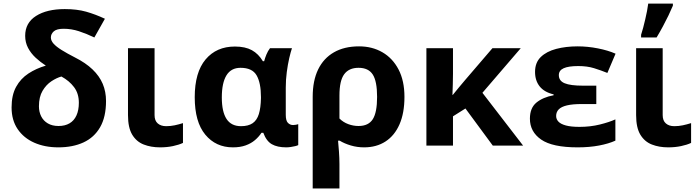

<svg xmlns="http://www.w3.org/2000/svg" viewBox="-20 -816 3914 1076"><path d="M342.8 -765.1Q411.1 -765.1 462.9 -750.5Q514.6 -735.8 567.9 -710.9L508.8 -606Q464.4 -627.4 422.1 -641.1Q379.9 -654.8 336.9 -654.8Q297.4 -654.8 281.2 -640.1Q265.1 -625.5 265.1 -606Q265.1 -588.4 280 -571.5Q294.9 -554.7 325 -535.9Q355 -517.1 399.9 -494.1Q460 -463.9 498.5 -427Q537.1 -390.1 555.7 -346.2Q574.2 -302.2 574.2 -250Q574.2 -160.6 541 -103Q507.8 -45.4 447.8 -17.8Q387.7 9.8 307.1 9.8Q231 9.8 171.9 -16.4Q112.8 -42.5 78.9 -92.5Q44.9 -142.6 44.9 -213.9Q44.9 -283.2 70.3 -329.3Q95.7 -375.5 139.4 -404.1Q183.1 -432.6 236.8 -448.2Q206.5 -467.8 179.9 -492.4Q153.3 -517.1 137.2 -547.6Q121.1 -578.1 121.1 -615.2Q121.1 -688 181.9 -726.6Q242.7 -765.1 342.8 -765.1ZM324.2 -387.2Q297.4 -379.9 268.1 -360.6Q238.8 -341.3 218.5 -307.1Q198.2 -272.9 198.2 -220.2Q198.2 -189 210.9 -163.8Q223.6 -138.7 248.3 -124.3Q272.9 -109.9 308.1 -109.9Q344.2 -109.9 369.6 -124.8Q395 -139.6 408.4 -168.9Q421.9 -198.2 421.9 -240.2Q421.9 -292 395 -327.6Q368.2 -363.3 324.2 -387.2Z M846.2 -545.9V-170.9Q846.2 -139.6 864 -124.3Q881.8 -108.9 911.1 -108.9Q936 -108.9 959 -113.8Q981.9 -118.7 1005.4 -126V-15.1Q982.9 -4.4 949.5 2.7Q916 9.8 877 9.8Q826.2 9.8 785.4 -6.1Q744.6 -22 720.9 -61.3Q697.3 -100.6 697.3 -170.9V-545.9Z M1330.6 -108.9Q1371.6 -108.9 1395.8 -125.5Q1419.9 -142.1 1430.7 -177Q1441.4 -211.9 1442.4 -266.1V-272Q1442.4 -351.6 1418 -393.8Q1393.6 -436 1328.1 -436Q1274.9 -436 1249 -393.6Q1223.1 -351.1 1223.1 -270Q1223.1 -189.9 1249.5 -149.4Q1275.9 -108.9 1330.6 -108.9ZM1285.2 9.8Q1189.5 9.8 1130.4 -61.5Q1071.3 -132.8 1071.3 -271Q1071.3 -410.6 1132.1 -482.9Q1192.9 -555.2 1296.4 -555.2Q1354.5 -555.2 1391.6 -534.7Q1428.7 -514.2 1453.1 -473.1H1460.4Q1464.8 -490.2 1473.1 -510.5Q1481.4 -530.8 1493.2 -545.9H1616.2Q1608.9 -524.4 1600.8 -489.5Q1592.8 -454.6 1587.2 -412.1Q1581.5 -369.6 1581.5 -325.2V-172.9Q1581.5 -139.2 1593.8 -127.2Q1606 -115.2 1622.6 -115.2Q1629.4 -115.2 1638.7 -116.9Q1647.9 -118.7 1651.4 -120.1V-2.9Q1646.5 0 1634.8 2.9Q1623 5.9 1609.4 7.8Q1595.7 9.8 1584.5 9.8Q1534.2 9.8 1503.4 -7.8Q1472.7 -25.4 1455.6 -71.8H1445.3Q1430.7 -49.3 1408.9 -30.8Q1387.2 -12.2 1356.7 -1.2Q1326.2 9.8 1285.2 9.8Z M2246.6 -272.9Q2246.6 -182.6 2219 -119.4Q2191.4 -56.2 2140.6 -23.2Q2089.8 9.8 2020.5 9.8Q1981.9 9.8 1946.3 -0.7Q1910.6 -11.2 1883.3 -27.8H1874.5Q1877 -4.9 1879.6 33.2Q1882.3 71.3 1882.3 103V240.2H1732.4V-273.9Q1732.4 -363.8 1762.9 -426.8Q1793.5 -489.7 1851.6 -522.9Q1909.7 -556.2 1992.2 -556.2Q2065.9 -556.2 2123.3 -522.9Q2180.7 -489.7 2213.6 -426.5Q2246.6 -363.3 2246.6 -272.9ZM1989.3 -436Q1935.5 -436 1908.9 -399.9Q1882.3 -363.8 1882.3 -280.8V-151.9Q1903.3 -130.9 1931.6 -120.4Q1960 -109.9 1989.3 -109.9Q2044.9 -109.9 2069.1 -147.9Q2093.3 -186 2093.3 -272.9Q2093.3 -360.4 2069.1 -398.2Q2044.9 -436 1989.3 -436Z M2898.4 -545.9 2683.6 -295.9 2911.6 0H2741.7L2588.4 -208L2518.6 -164.1V0H2369.6V-545.9H2518.6V-402.8Q2518.1 -373 2517.6 -343.3Q2517.1 -313.5 2515.6 -284.2H2517.6Q2534.7 -305.2 2551.5 -325.7Q2568.4 -346.2 2586.4 -367.2L2739.7 -545.9Z M3321.8 -335.9V-232.9H3239.7Q3188.5 -232.9 3157 -225.3Q3125.5 -217.8 3111.1 -202.9Q3096.7 -188 3096.7 -166Q3096.7 -147.9 3109.6 -134.3Q3122.6 -120.6 3151.4 -112.8Q3180.2 -105 3227.5 -105Q3288.6 -105 3341.6 -118.2Q3394.5 -131.3 3428.7 -147V-27.8Q3391.1 -10.7 3337.4 -0.5Q3283.7 9.8 3216.8 9.8Q3075.7 9.8 3012.7 -33.9Q2949.7 -77.6 2949.7 -150.9Q2949.7 -210.9 2986.1 -241Q3022.5 -271 3082.5 -282.2V-287.1Q3030.3 -299.3 3004.4 -331.8Q2978.5 -364.3 2978.5 -413.1Q2978.5 -465.3 3010.7 -496.6Q3043 -527.8 3097.2 -542Q3151.4 -556.2 3216.8 -556.2Q3273.4 -556.2 3330.6 -544.9Q3387.7 -533.7 3429.7 -515.1L3383.8 -407.2Q3347.7 -421.9 3309.3 -433.8Q3271 -445.8 3220.7 -445.8Q3166 -445.8 3138.9 -433.6Q3111.8 -421.4 3111.8 -395Q3111.8 -362.8 3144.5 -349.4Q3177.2 -335.9 3246.6 -335.9Z M3693.8 -545.9V-170.9Q3693.8 -139.6 3711.7 -124.3Q3729.5 -108.9 3758.8 -108.9Q3783.7 -108.9 3806.6 -113.8Q3829.6 -118.7 3853 -126V-15.1Q3830.6 -4.4 3797.1 2.7Q3763.7 9.8 3724.6 9.8Q3673.8 9.8 3633.1 -6.1Q3592.3 -22 3568.6 -61.3Q3544.9 -100.6 3544.9 -170.9V-545.9ZM3572.8 -606V-621.1Q3578.6 -638.7 3584.5 -660.9Q3590.3 -683.1 3595.9 -707Q3601.6 -731 3606 -753.9Q3610.4 -776.9 3612.8 -795.9H3751V-784.2Q3740.2 -758.3 3726.1 -729Q3711.9 -699.7 3695.3 -668.7Q3678.7 -637.7 3659.7 -606Z"/></svg>

Font: Wonky
Style: Regular
Weight: 400
Designer: Monotype Design Team
Foundry: Monotype Imaging Inc.
Version: Version 3.000